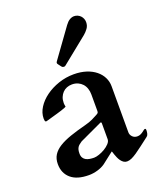

<svg xmlns="http://www.w3.org/2000/svg" viewBox="-136 -807 769 911"><g transform="rotate(-20 248.5 -352.0)"><path d="M237.8 -9.8Q221.7 1.5 199.7 7.8Q177.7 14.2 155.8 14.2Q96.2 14.2 65.2 -12.7Q34.2 -39.6 34.2 -85.4Q34.2 -111.8 46.1 -130.9Q58.1 -149.9 81.5 -164.6Q105 -179.2 139.4 -191.2Q173.8 -203.1 219.2 -214.8Q243.7 -221.2 258.5 -228.5Q273.4 -235.8 286.1 -242.7Q294.4 -247.1 295.7 -250.5Q296.9 -253.9 296.9 -256.8V-341.8Q296.9 -357.9 292.2 -371.8Q287.6 -385.7 278.3 -396Q269 -406.2 255.9 -412.1Q242.7 -418 226.1 -418Q211.9 -418 199.7 -413.1Q187.5 -408.2 178.7 -398.9Q169.9 -389.6 164.8 -377Q159.7 -364.3 159.7 -348.1Q159.7 -346.7 159.9 -343.8Q160.2 -340.8 160.6 -337.6Q161.1 -334.5 161.6 -332Q162.1 -329.6 162.1 -329.1Q161.6 -328.1 154.1 -325.2Q146.5 -322.3 135.5 -318.6Q124.5 -314.9 111.3 -311.3Q98.1 -307.6 86.2 -304.2Q74.2 -300.8 65.2 -298.1Q56.2 -295.4 52.7 -294.9Q47.4 -294.9 46.1 -300.5Q44.9 -306.2 44.9 -311.5Q44.9 -339.8 62 -366.7Q79.1 -393.6 107.7 -414.3Q136.2 -435.1 173.3 -447.8Q210.4 -460.4 250 -460.4Q285.2 -460.4 313 -451.4Q340.8 -442.4 360.4 -426.5Q379.9 -410.6 390.1 -389.9Q400.4 -369.1 400.4 -345.7V-112.8Q400.4 -100.1 409.9 -90.1Q419.4 -80.1 434.6 -80.1Q443.4 -80.1 450.4 -83.3Q457.5 -86.4 463.1 -90.6Q468.8 -94.7 472.7 -97.9Q476.6 -101.1 479.5 -101.1Q483.4 -101.1 483.9 -97.9Q484.4 -94.7 484.4 -92.3Q484.4 -84 482.2 -75.4Q480 -66.9 474.6 -63Q450.7 -44.9 432.1 -30.5Q413.6 -16.1 398.4 -5.9Q383.3 4.4 371.1 9.8Q358.9 15.1 348.1 15.1Q338.4 15.1 330.8 9.8Q323.2 4.4 317.6 -3.4Q312 -11.2 308.1 -20.3Q304.2 -29.3 301.5 -37.1Q298.8 -44.9 297.4 -49.8Q295.9 -54.7 294.9 -54.2ZM147.9 -97.2Q147.9 -84 153.1 -75.7Q158.2 -67.4 166.5 -63Q174.8 -58.6 185.3 -56.9Q195.8 -55.2 207 -55.2Q217.3 -55.2 232.4 -60.3Q247.6 -65.4 262 -74Q276.4 -82.5 286.6 -93.5Q296.9 -104.5 296.9 -115.7V-196.3Q296.9 -201.7 293 -201.7Q292 -201.7 291 -201.2L177.7 -148.4Q170.9 -143.6 165.3 -139.4Q159.7 -135.3 155.8 -129.6Q151.9 -124 149.9 -116.5Q147.9 -108.9 147.9 -97.2ZM197.8 -529.3Q196.3 -531.2 195.1 -533.2Q193.8 -535.2 193.8 -538.1Q193.8 -541 195.3 -543Q196.8 -544.9 197.8 -546.9L301.8 -690.9Q312.5 -705.6 323.7 -712.2Q335 -718.8 346.2 -718.8Q355.5 -718.8 363.8 -715.1Q372.1 -711.4 378.2 -705.1Q384.3 -698.7 387.7 -690.4Q391.1 -682.1 391.1 -672.9Q391.1 -654.8 381.3 -641.6Q371.6 -628.4 360.4 -619.1L228.5 -512.7Q225.6 -510.3 224.4 -510Q223.1 -509.8 219.7 -509.8Q215.3 -509.8 213.1 -511Q210.9 -512.2 208.5 -515.1Z"/></g></svg>

Font: Cardo
Style: Bold
Weight: 700
Designer: David J. Perry
Foundry: David J. Perry
Version: Version 1.0011